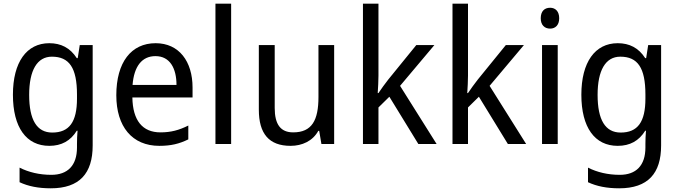

<svg xmlns="http://www.w3.org/2000/svg" viewBox="-20 -780 3678 1040"><path d="M247 -546C124 -546 50 -443 50 -267C50 -89 123 10 247 10C313 10 362 -17 396 -72H400C398 -53 397 -18 397 0V19C397 117 346 167 258 167C194 167 135 153 86 128V207C133 229 188 240 255 240C411 240 482 159 482 8V-536H412L401 -465H396C360 -521 310 -546 247 -546ZM261 -473C355 -473 397 -413 397 -268V-246C397 -119 355 -62 263 -62C180 -62 138 -130 138 -266C138 -399 181 -473 261 -473Z M823 -546C691 -546 610 -443 610 -264C610 -94 696 10 843 10C906 10 951 -1 1000 -25V-100C950 -75 906 -63 849 -63C752 -63 699 -127 697 -252H1023V-306C1023 -447 950 -546 823 -546ZM822 -476C901 -476 936 -409 936 -320H698C706 -421 749 -476 822 -476Z M1232 0V-760H1147V0Z M1790 -536H1705V-255C1705 -129 1670 -63 1568 -63C1500 -63 1468 -106 1468 -195V-536H1382V-186C1382 -56 1437 10 1554 10C1616 10 1674 -16 1704 -71H1709L1721 0H1790Z M2030 -370V-760H1946V0H2030V-198L2089 -256L2246 0H2345L2147 -315L2333 -536H2235L2083 -349C2067 -329 2042 -294 2030 -276H2026C2028 -305 2030 -343 2030 -370Z M2515 -370V-760H2431V0H2515V-198L2574 -256L2731 0H2830L2632 -315L2818 -536H2720L2568 -349C2552 -329 2527 -294 2515 -276H2511C2513 -305 2515 -343 2515 -370Z M2960 -738C2930 -738 2909 -720 2909 -681C2909 -644 2930 -625 2960 -625C2988 -625 3009 -644 3009 -681C3009 -719 2988 -738 2960 -738ZM3001 -536H2916V0H3001Z M3326 -546C3203 -546 3129 -443 3129 -267C3129 -89 3202 10 3326 10C3392 10 3441 -17 3475 -72H3479C3477 -53 3476 -18 3476 0V19C3476 117 3425 167 3337 167C3273 167 3214 153 3165 128V207C3212 229 3267 240 3334 240C3490 240 3561 159 3561 8V-536H3491L3480 -465H3475C3439 -521 3389 -546 3326 -546ZM3340 -473C3434 -473 3476 -413 3476 -268V-246C3476 -119 3434 -62 3342 -62C3259 -62 3217 -130 3217 -266C3217 -399 3260 -473 3340 -473Z"/></svg>

Font: Noto Sans Lao SemiCondensed
Style: Regular
Weight: 400
Width: 4
Designer: Monotype Design Team
Foundry: Monotype Imaging Inc.
Version: Version 2.003